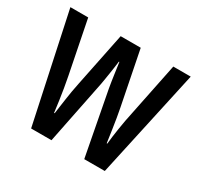

<svg xmlns="http://www.w3.org/2000/svg" viewBox="-121 -684 858 830"><g transform="rotate(30 308.5 -269.5)"><path d="M388.7 0 328.1 -318.4Q325.7 -332.5 323.2 -348.1Q320.8 -363.8 318.6 -379.4Q316.4 -395 314.2 -410.4Q312 -425.8 310.1 -439.9H307.6Q305.7 -424.8 303.5 -408.9Q301.3 -393.1 298.8 -377.4Q296.4 -361.8 293.9 -346.9Q291.5 -332 289.1 -318.4L225.1 0H123.5L8.3 -539.1H97.2L149.4 -276.9Q154.8 -250.5 159.4 -221.9Q164.1 -193.4 168.2 -164.8Q172.4 -136.2 175.8 -107.9H178.7Q181.2 -125.5 183.8 -144.5Q186.5 -163.6 189.5 -184.3Q192.4 -205.1 196.3 -227.3Q200.2 -249.5 205.1 -272.9L259.3 -539.1H359.4L412.6 -271Q417 -250 421.1 -224.1Q425.3 -198.2 429.7 -168.9Q434.1 -139.6 438.5 -107.9H441.4Q442.9 -125 445.6 -144.5Q448.2 -164.1 451.7 -186.3Q455.1 -208.5 459.5 -232.4L522 -539.1H608.9L491.2 0Z"/></g></svg>

Font: Open Sans Condensed Medium
Style: Regular
Weight: 500
Width: 3
Designer: Monotype Design Team
Foundry: Monotype Imaging Inc.
Version: Version 3.000